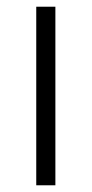

<svg xmlns="http://www.w3.org/2000/svg" viewBox="-20 -552 273 572"><path d="M145 0H88V-532H145Z"/></svg>

Font: RS Noto Sans Light
Style: Regular
Weight: 300
Designer: Monotype Design Team
Foundry: Monotype Imaging Inc.
Version: Version 3.10